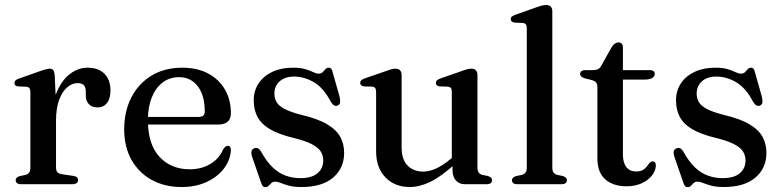

<svg xmlns="http://www.w3.org/2000/svg" viewBox="-20 -758 3214 790"><path d="M193 -260.5Q193 -331.5 214 -380.2Q235 -429 268.5 -454.2Q302 -479.5 340 -479.5Q385 -479.5 409.8 -454.5Q434.5 -429.5 434.5 -386Q434.5 -351.5 420 -333.8Q405.5 -316 382 -316Q358.5 -316 345.8 -329.2Q333 -342.5 333 -365.5V-382.5Q332.5 -399.5 324.8 -407.8Q317 -416 298.5 -416Q277 -416 256.8 -399Q236.5 -382 223.5 -347.5Q210.5 -313 210.5 -260.5ZM205 -450 210.5 -332V-68.5Q210.5 -56 216.2 -49.5Q222 -43 235.5 -41L280.5 -34.5Q291 -33 296 -28.8Q301 -24.5 301 -16.5Q301 -9 295.2 -4.5Q289.5 0 278 0H66.5Q55.5 0 50 -4.5Q44.5 -9 44.5 -16.5Q44.5 -22.5 48.8 -26.8Q53 -31 61.5 -33.5L85.5 -38.5Q95 -41.5 100 -48Q105 -54.5 105 -68V-379Q105 -390 101.2 -395Q97.5 -400 89 -401L55 -402.5Q46.5 -403.5 43 -407Q39.5 -410.5 39.5 -416.5Q39.5 -423 43.8 -427.2Q48 -431.5 59 -435L141 -464Q160.5 -471 170 -473.2Q179.5 -475.5 185 -475.5Q194 -475.5 198.8 -469.8Q203.5 -464 205 -450Z M930 -292Q930 -269 916.8 -257.2Q903.5 -245.5 877.5 -245.5H558V-277H798Q822.5 -277 822.5 -298.5Q822.5 -365.5 793.8 -403Q765 -440.5 716.5 -440.5Q678.5 -440.5 649.8 -419Q621 -397.5 604.8 -357.8Q588.5 -318 588.5 -264Q588.5 -164.5 636 -113Q683.5 -61.5 760.5 -61.5Q810 -61.5 846.5 -84Q883 -106.5 898 -143.5Q904 -151.5 908.2 -154.8Q912.5 -158 917.5 -158Q924.5 -158 927.5 -152.2Q930.5 -146.5 930 -138.5Q927 -97 900.2 -63Q873.5 -29 829 -8.8Q784.5 11.5 728 11.5Q657.5 11.5 604.2 -17.8Q551 -47 521 -100.5Q491 -154 491 -225.5Q491 -299 520 -356.2Q549 -413.5 602.8 -446.5Q656.5 -479.5 730.5 -479.5Q791.5 -479.5 836.5 -455.5Q881.5 -431.5 905.8 -389.2Q930 -347 930 -292Z M1190 -443Q1152.5 -443 1130.8 -423.5Q1109 -404 1109 -373Q1109 -353.5 1118 -338Q1127 -322.5 1150.5 -310Q1174 -297.5 1217.5 -286Q1286.5 -270 1325.5 -247Q1364.5 -224 1380.2 -194.5Q1396 -165 1396 -129Q1396 -66 1350.5 -27.2Q1305 11.5 1220.5 11.5Q1189.5 11.5 1169.2 6Q1149 0.5 1135.8 -5Q1122.5 -10.5 1112.5 -10.5Q1102.5 -10.5 1096.8 -5Q1091 0.5 1085.8 6.2Q1080.5 12 1072 12Q1065 12 1061.2 7.8Q1057.5 3.5 1054 -7L1017.5 -112.5Q1013 -126 1014.8 -135Q1016.5 -144 1025.5 -147.5Q1034.5 -151 1041.5 -147.5Q1048.5 -144 1054 -134.5Q1076.5 -93.5 1102 -69.2Q1127.5 -45 1156.2 -35Q1185 -25 1215.5 -25Q1262.5 -25 1286.2 -45Q1310 -65 1310 -98Q1310 -118 1300 -134.2Q1290 -150.5 1263.5 -164.5Q1237 -178.5 1188 -190.5Q1127.5 -205 1091.5 -226Q1055.5 -247 1039.8 -276.5Q1024 -306 1024 -345Q1024 -384.5 1044 -414.8Q1064 -445 1100.2 -462.2Q1136.5 -479.5 1185.5 -479.5Q1216.5 -479.5 1236.2 -473.5Q1256 -467.5 1268.8 -461.2Q1281.5 -455 1291 -455Q1302 -455 1308 -461.2Q1314 -467.5 1319.2 -473.5Q1324.5 -479.5 1332.5 -479.5Q1338.5 -479.5 1342.5 -475.5Q1346.5 -471.5 1348.5 -461.5L1377 -361Q1380.5 -346.5 1379.5 -337Q1378.5 -327.5 1369 -323.5Q1360 -320.5 1353.2 -325.2Q1346.5 -330 1339.5 -342Q1311 -396.5 1271.2 -419.8Q1231.5 -443 1190 -443Z M1842 -57.5V-90.5L1839 -93V-379.5Q1839 -390.5 1835.5 -395.5Q1832 -400.5 1823 -401.5L1789 -402.5Q1780.5 -404 1777 -407.5Q1773.5 -411 1773.5 -417Q1773.5 -423 1777.8 -427.2Q1782 -431.5 1793 -435.5L1876.5 -464.5Q1892 -470.5 1901.8 -473Q1911.5 -475.5 1919 -475.5Q1931.5 -475.5 1938 -468.5Q1944.5 -461.5 1944.5 -449.5V-68.5Q1944.5 -55 1949.5 -48.2Q1954.5 -41.5 1964 -38.5L1987 -34Q1996 -31 2000.2 -27Q2004.5 -23 2004.5 -16.5Q2004.5 -9 1999 -4.5Q1993.5 0 1981.5 0H1893Q1870 0 1856 -15.2Q1842 -30.5 1842 -57.5ZM1527.5 -136V-379.5Q1527.5 -390.5 1523.8 -395.5Q1520 -400.5 1511.5 -401.5L1477.5 -402.5Q1469 -404 1465.5 -407.5Q1462 -411 1462 -417Q1462 -423 1466 -427.2Q1470 -431.5 1481 -435.5L1565 -464.5Q1581 -470.5 1590.5 -473Q1600 -475.5 1607 -475.5Q1620 -475.5 1626.2 -468.5Q1632.5 -461.5 1632.5 -449.5V-152Q1632.5 -101.5 1657 -76.8Q1681.5 -52 1721.5 -52Q1746.5 -52 1775 -65Q1803.5 -78 1836 -105.5L1857.5 -124L1877 -104.5L1855 -85.5Q1796 -32 1751.5 -10.2Q1707 11.5 1666.5 11.5Q1604 11.5 1565.8 -28.2Q1527.5 -68 1527.5 -136Z M2252.5 -712V-68.5Q2252.5 -55 2257.5 -48.2Q2262.5 -41.5 2272 -38.5L2295 -34Q2304 -31 2308.2 -27Q2312.5 -23 2312.5 -16.5Q2312.5 -9 2307 -4.5Q2301.5 0 2290 0H2108.5Q2097.5 0 2092 -4.5Q2086.5 -9 2086.5 -16.5Q2086.5 -22.5 2090.8 -26.8Q2095 -31 2103.5 -33.5L2127.5 -38.5Q2137 -41.5 2142.2 -48Q2147.5 -54.5 2147.5 -68V-641.5Q2147.5 -652.5 2143.8 -657.5Q2140 -662.5 2131.5 -663.5L2097.5 -665Q2089 -666.5 2085.2 -670Q2081.5 -673.5 2081.5 -679Q2081.5 -685.5 2085.8 -689.5Q2090 -693.5 2101 -697.5L2184.5 -727Q2200.5 -733 2210.2 -735.2Q2220 -737.5 2226.5 -737.5Q2239.5 -737.5 2246 -730.8Q2252.5 -724 2252.5 -712Z M2415.5 -428.5 2388.5 -435Q2376.5 -438.5 2371.8 -443Q2367 -447.5 2367 -453.5Q2367 -461 2372.5 -465.2Q2378 -469.5 2387 -469.5H2419Q2432.5 -469.5 2440.5 -473.5Q2448.5 -477.5 2454.5 -488.5L2495.5 -562Q2502.5 -573.5 2509.8 -578.5Q2517 -583.5 2525 -583.5Q2533.5 -583.5 2538.2 -578.2Q2543 -573 2543 -563.5V-123Q2543 -88.5 2557.2 -70.5Q2571.5 -52.5 2597 -52.5Q2615 -52.5 2625.2 -58.5Q2635.5 -64.5 2641.2 -72.8Q2647 -81 2652.2 -87.2Q2657.5 -93.5 2665.5 -94Q2671.5 -94 2675 -90Q2678.5 -86 2678.5 -77Q2678 -55.5 2662.5 -35.8Q2647 -16 2620 -3.8Q2593 8.5 2558 8.5Q2503 8.5 2470.5 -20Q2438 -48.5 2438 -106.5V-400Q2438 -412 2433 -418.2Q2428 -424.5 2415.5 -428.5ZM2496 -430.5 2496.5 -469.5H2653.5Q2663.5 -469.5 2668.8 -465.5Q2674 -461.5 2674 -454Q2674 -444 2663.8 -437.2Q2653.5 -430.5 2631 -430.5Z M2927.5 -443Q2890 -443 2868.2 -423.5Q2846.5 -404 2846.5 -373Q2846.5 -353.5 2855.5 -338Q2864.5 -322.5 2888 -310Q2911.5 -297.5 2955 -286Q3024 -270 3063 -247Q3102 -224 3117.8 -194.5Q3133.5 -165 3133.5 -129Q3133.5 -66 3088 -27.2Q3042.5 11.5 2958 11.5Q2927 11.5 2906.8 6Q2886.5 0.5 2873.2 -5Q2860 -10.5 2850 -10.5Q2840 -10.5 2834.2 -5Q2828.5 0.5 2823.2 6.2Q2818 12 2809.5 12Q2802.5 12 2798.8 7.8Q2795 3.5 2791.5 -7L2755 -112.5Q2750.5 -126 2752.2 -135Q2754 -144 2763 -147.5Q2772 -151 2779 -147.5Q2786 -144 2791.5 -134.5Q2814 -93.5 2839.5 -69.2Q2865 -45 2893.8 -35Q2922.5 -25 2953 -25Q3000 -25 3023.8 -45Q3047.5 -65 3047.5 -98Q3047.5 -118 3037.5 -134.2Q3027.5 -150.5 3001 -164.5Q2974.5 -178.5 2925.5 -190.5Q2865 -205 2829 -226Q2793 -247 2777.2 -276.5Q2761.5 -306 2761.5 -345Q2761.5 -384.5 2781.5 -414.8Q2801.5 -445 2837.8 -462.2Q2874 -479.5 2923 -479.5Q2954 -479.5 2973.8 -473.5Q2993.5 -467.5 3006.2 -461.2Q3019 -455 3028.5 -455Q3039.5 -455 3045.5 -461.2Q3051.5 -467.5 3056.8 -473.5Q3062 -479.5 3070 -479.5Q3076 -479.5 3080 -475.5Q3084 -471.5 3086 -461.5L3114.5 -361Q3118 -346.5 3117 -337Q3116 -327.5 3106.5 -323.5Q3097.5 -320.5 3090.8 -325.2Q3084 -330 3077 -342Q3048.5 -396.5 3008.8 -419.8Q2969 -443 2927.5 -443Z"/></svg>

Font: Fraunces 16pt
Style: Regular
Weight: 400
Version: Version 1.000;[b76b70a41]